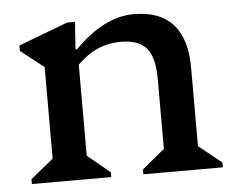

<svg xmlns="http://www.w3.org/2000/svg" viewBox="-42 -546 732 595"><g transform="rotate(-5 324.0 -248.5)"><path d="M381 0V-15L467 -86L451 -58V-290Q451 -357 427 -386Q403 -415 347 -415Q303 -415 267 -397Q231 -379 196 -340V-404H210Q302 -497 394 -497Q475 -497 516 -451.5Q557 -406 557 -317V-56L541 -85L628 -15V0ZM34 0V-15L121 -86L105 -56V-396L148 -324L33 -414V-431L186 -489H211L205 -404H211V-56L196 -85L281 -15V0Z"/></g></svg>

Font: Platypi Light
Style: Regular
Weight: 400
Version: Version 1.200